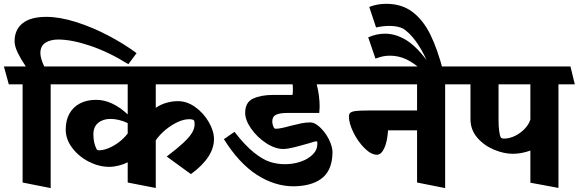

<svg xmlns="http://www.w3.org/2000/svg" viewBox="-46 -923 2990 992"><path d="M162.6 -648.4Q162.6 -634.3 168.2 -616Q173.8 -597.7 182.6 -579.6H272.5L294.9 -487.3H215.8V48.8L70.8 20V-487.3H-0.5L-25.9 -579.6H87.4Q61.5 -617.7 45.4 -650.9Q29.3 -684.1 29.3 -710.9Q29.8 -770 71 -803Q112.3 -835.9 193.8 -835.9Q262.2 -835.9 346.4 -809.3Q430.7 -782.7 512.7 -739.7Q594.7 -696.8 659.7 -648.4L617.2 -591.3Q516.1 -654.3 420.2 -686.5Q324.2 -718.8 254.9 -718.8Q215.3 -718.8 189 -702.4Q162.6 -686 162.6 -648.4Z M1059.6 -204.1Q1059.6 -110.8 940.4 -23.4L815.4 -114.3Q871.1 -156.7 901.9 -185.5Q932.6 -214.4 946 -236.8Q959.5 -259.3 959.5 -281.2Q959.5 -296.9 955.6 -301.3Q950.2 -307.1 930.7 -307.1Q903.8 -307.1 871.6 -292.2Q839.4 -277.3 809.3 -252.4Q779.3 -227.5 758.8 -198.2V48.3L613.8 20V-84.5Q594.2 -74.2 567.9 -67.6Q541.5 -61 518.1 -61Q465.3 -61 413.1 -87.6Q360.8 -114.3 327.1 -158.9Q293.5 -203.6 293.5 -253.9Q293.5 -300.8 312.5 -335.4Q331.5 -370.1 367.2 -388.7Q402.8 -407.2 451.2 -407.2Q532.7 -407.2 613.8 -332V-487.3H270L246.6 -579.6H1089.4L1112.3 -487.3H758.8V-365.7Q782.7 -382.8 813 -391.6Q843.3 -400.4 874 -400.4Q920.4 -400.4 963.4 -369.4Q1006.3 -338.4 1033 -292Q1059.6 -245.6 1059.6 -204.1ZM613.8 -233.4V-287.1Q567.4 -308.6 524.9 -308.6Q486.3 -308.6 461.4 -288.3Q436.5 -268.1 436.5 -229Q436.5 -184.1 453.1 -152.3Q456.5 -146.5 465.8 -146.5Q488.8 -146.5 516.6 -158.2Q544.4 -169.9 570.3 -189.9Q596.2 -210 613.8 -233.4Z M1061.5 -579.6H1725.6L1748.5 -487.3H1590.3Q1605.5 -428.7 1605.5 -371.6Q1605.5 -360.8 1603.5 -339.4H1437Q1400.4 -339.4 1380.6 -330.3Q1360.8 -321.3 1360.8 -296.4Q1360.8 -279.8 1368.7 -264.2Q1372.1 -257.8 1378.4 -257.8Q1391.6 -257.8 1409.4 -261.5Q1427.2 -265.1 1453.6 -272.5Q1487.8 -281.2 1511.2 -285.9Q1534.7 -290.5 1555.7 -290.5Q1571.3 -290.5 1585 -282.2Q1606.9 -269 1627.2 -243.7Q1647.5 -218.3 1659.7 -189Q1671.9 -159.7 1671.9 -136.2Q1670.9 -50.3 1624.8 -8.5Q1578.6 33.2 1493.7 38.6Q1479 39.6 1471.2 39.6Q1373.5 39.6 1281.2 -19.8Q1189 -79.1 1110.8 -204.1L1165.5 -241.7Q1219.7 -171.9 1265.6 -135.3Q1311.5 -98.6 1348.6 -86.7Q1385.7 -74.7 1425.3 -74.7L1441.4 -75.2Q1476.1 -76.7 1511.2 -89.1Q1546.4 -101.6 1570.1 -125Q1593.8 -148.4 1593.8 -181.6Q1593.8 -186.5 1592.8 -191.4Q1590.3 -192.9 1586.9 -192.9Q1582 -192.9 1551.3 -183.1Q1507.8 -170.4 1473.4 -161.9Q1439 -153.3 1418 -153.3Q1375 -153.3 1328.6 -183.8Q1282.2 -214.4 1251.5 -258.5Q1220.7 -302.7 1220.7 -339.8Q1220.7 -394.5 1261.7 -413.6Q1302.7 -432.6 1365.7 -432.6H1465.3Q1467.3 -441.9 1467.3 -458.5Q1467.3 -479 1465.8 -487.3H1086.9Z M1901.4 -123.5Q1871.6 -123.5 1837.4 -157.5Q1803.2 -191.4 1780 -238.8Q1756.8 -286.1 1756.8 -321.3Q1756.8 -334.5 1764.6 -340.8Q1772.5 -347.2 1793 -349.6Q1813.5 -352.1 1856 -352.1H2108.9V-487.3H1721.2L1697.8 -579.6H2328.6L2350.6 -487.3H2253.9V48.8L2108.9 20V-249.5H1959Q1955.1 -191.4 1939.5 -157.5Q1923.8 -123.5 1901.4 -123.5Z M2244.6 -553.2H2200.7H2183.6H2143.1Q2094.2 -597.2 2054 -616.2Q2013.7 -635.3 1968.8 -635.3Q1947.8 -635.3 1931.4 -631.6Q1915 -627.9 1894 -620.1L1856.4 -730Q1898.9 -749 1943.4 -749Q1995.6 -749 2047.6 -719Q2099.6 -689 2157.7 -613.8Q2129.9 -672.9 2100.6 -712.4Q2071.3 -752 2037.6 -774.9Q2009.3 -789.1 1966.3 -789.1Q1932.6 -789.1 1897 -781.2L1861.8 -887.2Q1902.8 -903.3 1949.7 -903.3Q2028.8 -903.3 2084.2 -862.1Q2139.6 -820.8 2177.2 -744.9Q2214.8 -668.9 2244.6 -553.2Z M2603.5 -128.4Q2557.6 -128.4 2506.3 -149.7Q2455.1 -170.9 2419.9 -211.7Q2384.8 -252.4 2384.8 -307.6V-487.3H2322.8L2299.8 -579.6H2901.4L2923.8 -487.3H2839.4V47.9L2694.3 21V-145Q2647.5 -128.4 2603.5 -128.4ZM2529.8 -304.2Q2529.8 -271.5 2533 -246.8Q2536.1 -222.2 2541.5 -212.9Q2545.4 -207 2559.1 -207Q2586.9 -207 2615.5 -221.2Q2644 -235.4 2665.5 -258.1Q2687 -280.8 2694.3 -305.7V-487.3H2529.8Z"/></svg>

Font: Vesper Libre Heavy
Style: Regular
Weight: 900
Designer: Robert Keller & Kimya Gandhi
Foundry: Mota Italic
Version: Version 1.058